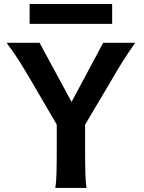

<svg xmlns="http://www.w3.org/2000/svg" viewBox="-20 -923 706 943"><path d="M12.2 -712.9H174.3L331.5 -422.4L486.8 -712.9H644Q605 -657.2 580.8 -618.4Q556.6 -579.6 522 -520L397.9 -310.5V-212.4Q397.9 -121.1 399.2 -73.7Q400.4 -26.4 405.3 0H251.5Q256.3 -26.4 257.6 -73.7Q258.8 -121.1 258.8 -212.4V-311L136.7 -520Q99.6 -583.5 74.2 -623.8Q48.8 -664.1 12.2 -712.9ZM125.5 -903.3H530.8V-805.7H125.5Z"/></svg>

Font: Lesson One
Style: Bold
Weight: 700
Designer: But Ko, Victor Gaultney, Annie Olsen, Julie Remington, Don Collingsworth, Eric Hays, Becca Hirsbrunner
Version: Version 1.100